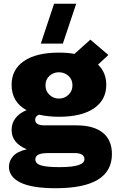

<svg xmlns="http://www.w3.org/2000/svg" viewBox="-20 -791 618 1026"><path d="M387.2 -771 315.9 -558.1H198.2L269 -771ZM27.8 100.1Q27.8 67.9 51 42.7Q74.2 17.6 123 6.8Q42 -26.9 42 -96.2Q42 -133.3 63.5 -160.6Q85 -188 122.1 -202.1Q42 -245.6 42 -337.9Q42 -419.4 107.7 -464.6Q173.3 -509.8 294.9 -509.8Q343.3 -509.8 377.9 -502.9L462.9 -579.1L559.1 -497.1L503.9 -445.8Q547.9 -403.3 547.9 -337.9Q547.9 -256.8 481.9 -211.9Q416 -167 294.9 -167Q238.8 -167 188 -178.2Q168 -169.9 168 -150.9Q168 -121.1 217.8 -121.1H389.2Q480 -121.1 529.1 -82Q578.1 -43 578.1 32.2Q578.1 214.8 277.8 214.8Q150.9 214.8 89.4 184.6Q27.8 154.3 27.8 100.1ZM168.9 61Q168.9 83.5 199 92.8Q229 102.1 298.8 102.1Q431.2 102.1 431.2 60.1Q431.2 26.9 377.9 26.9H240.2Q202.6 26.9 185.8 34.9Q168.9 43 168.9 61ZM223.1 -335Q223.1 -304.2 244.4 -284.2Q265.6 -264.2 294.9 -264.2Q324.2 -264.2 345.7 -284.2Q367.2 -304.2 367.2 -335Q367.2 -366.2 345.9 -385.5Q324.7 -404.8 294.9 -404.8Q265.1 -404.8 244.1 -385.5Q223.1 -366.2 223.1 -335Z"/></svg>

Font: Human Sans Black
Style: Regular
Weight: 800
Designer: Tim Radville
Foundry: Continuum
Version: Version 1.000;FEAKit 1.0